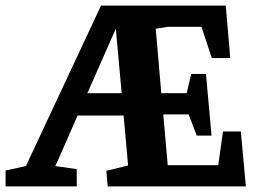

<svg xmlns="http://www.w3.org/2000/svg" viewBox="-24 -668 926 688"><path d="M-4 0V-57L92 -78L60 -54L338 -648H785L801 -460H735L698 -572H577L534 -565L554 -334H645L661 -403H714L734 -182H681L652 -258H561L577 -76Q588 -76 599 -76Q610 -76 620 -76H758L775 -197H839L857 0H362L357 -56L435 -75L419 -254H254L183 -92L174 -73L251 -62V0ZM289 -334H412L391 -565Z"/></svg>

Font: Faustina
Style: Bold
Weight: 700
Designer: Alfonso Garcia
Foundry: http://www.omnibus-type.com
Version: Version 1.200